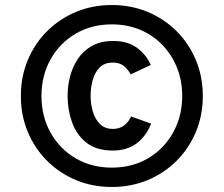

<svg xmlns="http://www.w3.org/2000/svg" viewBox="-20 -732 890 764"><path d="M425 12Q348 12 282.2 -15.5Q216.5 -43 167.2 -92.2Q118 -141.5 90.5 -207.2Q63 -273 63 -350Q63 -427 90.5 -492.8Q118 -558.5 167.2 -607.8Q216.5 -657 282.2 -684.5Q348 -712 425 -712Q502 -712 567.8 -684.5Q633.5 -657 682.8 -607.8Q732 -558.5 759.5 -492.8Q787 -427 787 -350Q787 -273 759.5 -207.2Q732 -141.5 682.8 -92.2Q633.5 -43 567.8 -15.5Q502 12 425 12ZM429 -133Q363.5 -133 324 -164.2Q284.5 -195.5 266.8 -245.2Q249 -295 249 -351Q249 -390.5 259.2 -429.2Q269.5 -468 291 -499.5Q312.5 -531 347.2 -550Q382 -569 430.5 -569Q487.5 -569 524.8 -542Q562 -515 580 -473.5L500 -436Q488 -458 471.5 -470.5Q455 -483 428.5 -483Q395.5 -483 376.2 -463.2Q357 -443.5 348.8 -413.2Q340.5 -383 340.5 -351Q340.5 -317 349.8 -286.8Q359 -256.5 378.5 -237.8Q398 -219 429.5 -219Q454.5 -219 472.8 -232Q491 -245 501.5 -268.5L581.5 -240Q561 -189 523 -161Q485 -133 429 -133ZM425 -65Q486 -65 537 -86.2Q588 -107.5 625.8 -146.5Q663.5 -185.5 684.2 -237.2Q705 -289 705 -350Q705 -411 684.2 -462.8Q663.5 -514.5 625.8 -553.5Q588 -592.5 537 -613.8Q486 -635 425 -635Q344 -635 280.8 -597.8Q217.5 -560.5 181.2 -495.8Q145 -431 145 -350Q145 -269 181.2 -204.2Q217.5 -139.5 280.8 -102.2Q344 -65 425 -65Z"/></svg>

Font: Undotted
Style: Bold
Weight: 700
Designer: Delve Withrington, Dave Bailey, Thomas Jockin
Foundry: Delve Fonts LLC
Version: Version 4.000